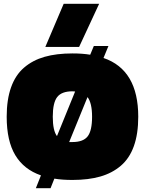

<svg xmlns="http://www.w3.org/2000/svg" viewBox="-20 -934 760 1007"><path d="M217.8 -688 314 -914.1H500L395 -688ZM168 53.2 194.8 -14.2Q105.5 -44.9 60.3 -119.9Q15.1 -194.8 15.1 -321.8Q15.1 -411.6 38.1 -476.1Q61 -540.5 106.2 -579.3Q151.4 -618.2 213.9 -636Q276.4 -653.8 359.9 -653.8Q412.6 -653.8 453.1 -647L472.2 -692.9H548.8L522.9 -629.9Q705.1 -567.9 705.1 -321.8Q705.1 -231.9 682.1 -167.7Q659.2 -103.5 613.8 -64.7Q568.4 -25.9 506.1 -8.1Q443.8 9.8 359.9 9.8Q305.7 9.8 265.1 2.9L245.1 53.2ZM278.8 -220.2 374 -454.1Q370.1 -455.1 359.9 -455.1Q303.2 -455.1 280 -425Q256.8 -395 256.8 -321.8Q256.8 -249 278.8 -220.2ZM342.8 -189H359.9Q416.5 -189 439.7 -218.8Q462.9 -248.5 462.9 -321.8Q462.9 -393.6 439 -424.8Z"/></svg>

Font: Kanit Black
Style: Regular
Weight: 900
Designer: Katatrad Team
Foundry: CadsonDemak
Version: Version 1.000;PS 001.000;hotconv 1.0.88;makeotf.lib2.5.64775